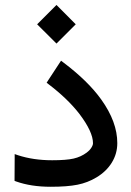

<svg xmlns="http://www.w3.org/2000/svg" viewBox="-20 -731 519 760"><path d="M50.8 -116.7Q111.8 -96.7 186.5 -96.7Q242.2 -96.7 271.2 -103.3Q300.3 -109.9 323.2 -127Q334 -134.8 341.1 -145.5Q348.1 -156.2 348.1 -164.1Q348.1 -209.5 293.5 -281.2Q247.6 -340.3 171.9 -397.9L164.6 -403.3L169.4 -411.1L215.8 -481.9L221.7 -490.7L230 -484.4Q328.6 -410.2 380.9 -336.9Q444.3 -248.5 444.3 -164.6Q444.3 -122.6 422.6 -87.4Q400.9 -52.2 361.8 -28.8Q327.1 -7.8 286.6 0.2Q246.1 8.3 180.2 8.3Q103 8.3 43.9 -12.7L37.6 -15.1V-22L38.1 -107.4V-121.1ZM203.6 -711.4 279.8 -634.8 203.6 -558.6 127 -634.8Z"/></svg>

Font: Samim WOL
Style: Medium-WOL
Weight: 500
Foundry: DejaVu fonts team - Redesigned by Saber Rastikerdar
Version: Version 4.0.0